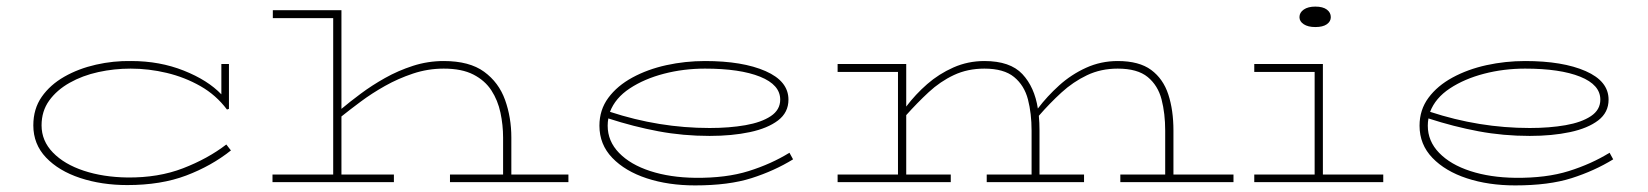

<svg xmlns="http://www.w3.org/2000/svg" viewBox="-20 -551 4995 582"><path d="M680 -95Q621 -48 544.5 -19Q468 10 366 10Q288 10 223 -11.5Q158 -33 119.5 -73.5Q81 -114 81 -171Q81 -221 106.5 -257.5Q132 -294 175 -318.5Q218 -343 271 -355Q324 -367 378 -366Q464 -366 537 -337Q610 -308 651 -265V-357H674V-221L668 -219Q635 -263 587.5 -290Q540 -317 485.5 -330Q431 -343 376 -343Q326 -343 278 -332.5Q230 -322 191 -300Q152 -278 129 -246Q106 -214 106 -171Q106 -124 140.5 -88.5Q175 -53 234 -33.5Q293 -14 366 -13Q460 -12 535 -41Q610 -70 666 -113Z M1174 1H806V-22H990V-496H807V-520H1015V-221Q1040 -242 1073.5 -267Q1107 -292 1147 -314.5Q1187 -337 1232 -351.5Q1277 -366 1325 -366Q1403 -366 1447.5 -333.5Q1492 -301 1511 -248Q1530 -195 1530 -134V-22H1703V1H1344V-22H1505V-134Q1505 -172 1497 -209.5Q1489 -247 1469.5 -277Q1450 -307 1415 -325Q1380 -343 1325 -343Q1277 -343 1232 -328Q1187 -313 1147 -290.5Q1107 -268 1073.5 -243Q1040 -218 1015 -198V-22H1174Z M2384 -68Q2327 -33 2258 -11Q2189 11 2087 11Q2006 11 1940.5 -10.5Q1875 -32 1836 -72.5Q1797 -113 1797 -170Q1797 -218 1824 -254.5Q1851 -291 1897 -316Q1943 -341 2000 -353.5Q2057 -366 2117 -366Q2231 -366 2300.5 -335.5Q2370 -305 2370 -249Q2370 -210 2338.5 -186Q2307 -162 2253 -150.5Q2199 -139 2131 -139Q2051 -139 1976 -153Q1901 -167 1824 -192Q1822 -181 1822 -170Q1822 -123 1856.5 -87.5Q1891 -52 1951 -32.5Q2011 -13 2087 -12Q2181 -11 2249.5 -32.5Q2318 -54 2373 -88ZM2117 -343Q2052 -343 1992.5 -327.5Q1933 -312 1889 -283Q1845 -254 1829 -212Q1978 -163 2131 -163Q2191 -163 2239.5 -171.5Q2288 -180 2316.5 -199Q2345 -218 2345 -249Q2345 -294 2284 -318.5Q2223 -343 2117 -343Z M2862 1H2519V-22H2702V-333H2519V-357H2727V-228Q2755 -265 2790.5 -296Q2826 -327 2870 -346.5Q2914 -366 2964 -366Q3042 -366 3079 -326.5Q3116 -287 3126 -222Q3154 -259 3190.5 -292Q3227 -325 3272 -345.5Q3317 -366 3368 -366Q3433 -366 3469.5 -339Q3506 -312 3521.5 -264.5Q3537 -217 3537 -155V-22H3719V1H3376V-22H3512V-155Q3512 -207 3501 -249.5Q3490 -292 3459 -317.5Q3428 -343 3368 -343Q3317 -343 3275 -323Q3233 -303 3197.5 -270.5Q3162 -238 3129 -200Q3131 -179 3131 -155V-22H3266V1H2971V-22H3107V-155Q3107 -207 3096 -249.5Q3085 -292 3054 -317.5Q3023 -343 2964 -343Q2913 -343 2871.5 -323.5Q2830 -304 2795 -271.5Q2760 -239 2727 -202V-22H2862Z M4014 -499Q4014 -486 4002 -477.5Q3990 -469 3967 -469Q3945 -469 3932 -477.5Q3919 -486 3919 -499Q3919 -513 3932 -522Q3945 -531 3967 -531Q3990 -531 4002 -522Q4014 -513 4014 -499ZM4173 1H3782V-22H3965V-333H3782V-357H3990V-22H4173Z M4870 -68Q4813 -33 4744 -11Q4675 11 4573 11Q4492 11 4426.5 -10.5Q4361 -32 4322 -72.5Q4283 -113 4283 -170Q4283 -218 4310 -254.5Q4337 -291 4383 -316Q4429 -341 4486 -353.5Q4543 -366 4603 -366Q4717 -366 4786.5 -335.5Q4856 -305 4856 -249Q4856 -210 4824.5 -186Q4793 -162 4739 -150.5Q4685 -139 4617 -139Q4537 -139 4462 -153Q4387 -167 4310 -192Q4308 -181 4308 -170Q4308 -123 4342.5 -87.5Q4377 -52 4437 -32.5Q4497 -13 4573 -12Q4667 -11 4735.5 -32.5Q4804 -54 4859 -88ZM4603 -343Q4538 -343 4478.5 -327.5Q4419 -312 4375 -283Q4331 -254 4315 -212Q4464 -163 4617 -163Q4677 -163 4725.5 -171.5Q4774 -180 4802.5 -199Q4831 -218 4831 -249Q4831 -294 4770 -318.5Q4709 -343 4603 -343Z"/></svg>

Font: BhuTuka Expanded One
Style: Regular
Weight: 400
Designer: Erin McLaughlin
Version: Version 1.000; ttfautohint (v1.8.3)